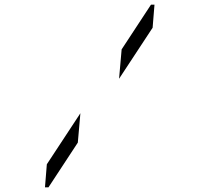

<svg xmlns="http://www.w3.org/2000/svg" viewBox="-20 -912 856 824"><path d="M188 -108H173L181 -207L325 -426L314 -300ZM628 -892H643L635 -793L491 -574L502 -700Z"/></svg>

Font: DSEG14 Classic Mini
Style: Light Italic
Weight: 300
Italic angle: -5°
Designer: Keshikan(Twitter:@keshinomi_88pro)
Version: Version 0.46